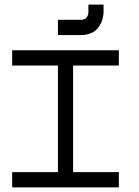

<svg xmlns="http://www.w3.org/2000/svg" viewBox="-20 -820 606 840"><path d="M33.2 -600.1H500V-533.2H299.8V-66.9H500V0H33.2V-66.9H233.4V-533.2H33.2ZM233.4 -733.4H333.5Q360.8 -733.4 366.2 -760.3Q366.7 -766.6 366.7 -766.6V-799.8H433.1V-766.6Q433.1 -764.6 432.9 -761Q432.6 -757.3 430.7 -746.8Q428.7 -736.3 425.3 -727.1Q421.9 -717.8 414.6 -706.1Q407.2 -694.3 397.2 -686Q387.2 -677.7 370.6 -672.1Q354 -666.5 333.5 -666.5H233.4Z"/></svg>

Font: Malkor
Style: Regular
Weight: 400
Version: Version 1.3